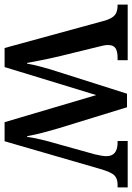

<svg xmlns="http://www.w3.org/2000/svg" viewBox="110 -686 576 836"><g transform="rotate(90 398.0 -268.0)"><path d="M69 -439Q59 -470 44.5 -481Q30 -492 3 -492H0V-536H242V-492H232Q204 -492 190 -483Q176 -474 176 -450Q176 -441 178.5 -429.5Q181 -418 184 -406L223 -247Q229 -223 235 -194.5Q241 -166 246 -140.5Q251 -115 254 -98H257Q261 -123 271.5 -162Q282 -201 293 -234L388 -533H447L538 -237Q544 -216 551.5 -189.5Q559 -163 564.5 -138.5Q570 -114 573 -98H576Q579 -122 587 -156.5Q595 -191 608 -235L652 -393Q655 -405 657.5 -419.5Q660 -434 660 -443Q660 -492 601 -492H594V-536H796V-492H784Q757 -492 743 -477.5Q729 -463 715 -414L595 0H512L394 -399L272 0H189Z"/></g></svg>

Font: Noto Serif Khmer SemiCondensed Medium
Style: Regular
Weight: 500
Width: 4
Designer: Danh Hong and the Monotype Design Team
Foundry: Monotype Imaging Inc.
Version: Version 2.004; ttfautohint (v1.8.4.7-5d5b)